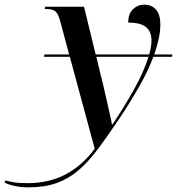

<svg xmlns="http://www.w3.org/2000/svg" viewBox="-180 -565 761 825"><path d="M-59 240Q-88 240 -114.5 234.5Q-141 229 -160 220L-157 210Q-144 214 -122 218Q-100 222 -62 222Q31 222 102.5 184Q174 146 227 74L120 -321H9L11 -331H117L79 -473Q71 -503 60 -514.5Q49 -526 22 -526H12L14 -536H181L231 -331H461Q471 -365 471 -391Q471 -429 447.5 -448.5Q424 -468 371 -468Q371 -506 391.5 -525.5Q412 -545 439 -545Q472 -545 490.5 -523.5Q509 -502 509 -460Q509 -431 502 -398.5Q495 -366 483 -331H561L559 -321H479Q457 -262 420 -196.5Q383 -131 336 -60Q285 16 243 72.5Q201 129 158 166Q115 203 63.5 221.5Q12 240 -59 240ZM301 -30H303Q353 -104 396 -181Q439 -258 458 -321H234L251 -250Q256 -231 263.5 -199.5Q271 -168 278.5 -134Q286 -100 292.5 -72Q299 -44 301 -30Z"/></svg>

Font: Noto Serif Display Medium
Style: Italic
Weight: 500
Italic angle: -12°
Designer: Monotype Design Team
Foundry: Monotype Imaging Inc.
Version: Version 2.009